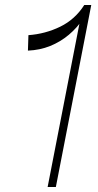

<svg xmlns="http://www.w3.org/2000/svg" viewBox="-20 -750 394 770"><path d="M171 0 303 -678 315 -677Q290 -639 256 -610.5Q222 -582 181 -565.5Q140 -549 92 -547L94 -609Q162 -614 221.5 -643Q281 -672 318 -730H346L204 0Z"/></svg>

Font: Savate ExtraLight
Style: Italic
Weight: 200
Italic angle: -11°
Designer: Max Esnée
Foundry: Plomb Type
Version: Version 2.000